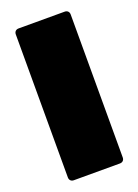

<svg xmlns="http://www.w3.org/2000/svg" viewBox="-108 -569 444 618"><g transform="rotate(-20 114.5 -260.0)"><path d="M36 0H194C203 0 209 -6 209 -15V-505C209 -514 203 -520 194 -520H36C27 -520 21 -514 21 -505V-15C21 -6 27 0 36 0Z"/></g></svg>

Font: Barlow Semi Condensed Black
Style: Regular
Weight: 900
Width: 4
Designer: Jeremy Tribby
Foundry: Tribby Type
Version: Version 1.408;PS 001.408;hotconv 1.0.88;makeotf.lib2.5.64775